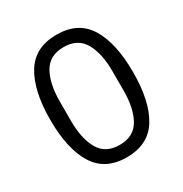

<svg xmlns="http://www.w3.org/2000/svg" viewBox="-168 -839 935 980"><g transform="rotate(-30 300.0 -349.0)"><path d="M300 12Q173 12 114.5 -83Q56 -178 56 -349Q56 -520 114.5 -615Q173 -710 300 -710Q428 -710 486 -615Q544 -520 544 -349Q544 -178 486 -83Q428 12 300 12ZM300 -61Q383 -61 419 -124Q455 -187 455 -292V-406Q455 -511 419 -574Q383 -637 300 -637Q217 -637 181 -574Q145 -511 145 -406V-292Q145 -187 181 -124Q217 -61 300 -61Z"/></g></svg>

Font: Lilex Nerd Font
Style: Regular
Weight: 400
Designer: Mike Abbink, Paul van der Laan, Pieter van Rosmalen, Mikhael Khrustik
Foundry: Mikhael Khrustik
Version: Version 2.400; ttfautohint (v1.8.4.7-5d5b);Nerd Fonts 3.3.0